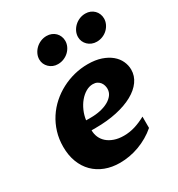

<svg xmlns="http://www.w3.org/2000/svg" viewBox="-182 -885 942 1014"><g transform="rotate(-30 288.5 -377.5)"><path d="M254.9 9.8Q206.1 9.8 165.8 -5.6Q125.5 -21 96.7 -49.8Q67.9 -78.6 52 -119.9Q36.1 -161.1 36.1 -213.4Q36.1 -260.3 48.8 -301.8Q61.5 -343.3 84.2 -378.2Q106.9 -413.1 137.9 -440.7Q168.9 -468.3 205.6 -487.5Q242.2 -506.8 283 -517.1Q323.7 -527.3 365.7 -527.3Q412.1 -527.3 447 -515.4Q481.9 -503.4 505.1 -483.9Q528.3 -464.4 539.8 -439.2Q551.3 -414.1 551.3 -387.7Q551.3 -349.6 528.6 -317.9Q505.9 -286.1 464.4 -263.2Q422.9 -240.2 364.3 -227.3Q305.7 -214.4 233.9 -214.4H209.5Q209.5 -191.4 218.3 -171.4Q227.1 -151.4 244.1 -136.5Q261.2 -121.6 286.4 -112.8Q311.5 -104 344.2 -104Q378.9 -104 411.6 -114Q444.3 -124 478.5 -142.6V-73.7Q455.6 -53.7 428.7 -38.1Q401.9 -22.5 373 -11.7Q344.2 -1 314.2 4.4Q284.2 9.8 254.9 9.8ZM336.4 -422.4Q314.5 -422.4 293.5 -410.2Q272.5 -397.9 255.4 -377.4Q238.3 -356.9 226.6 -330.3Q214.8 -303.7 210.9 -274.4H240.7Q271.5 -274.4 298.8 -280.5Q326.2 -286.6 346.9 -298.1Q367.7 -309.6 379.9 -325.9Q392.1 -342.3 392.1 -363.3Q392.1 -372.6 389.2 -383.1Q386.2 -393.6 379.6 -402.3Q373 -411.1 362.3 -416.7Q351.6 -422.4 336.4 -422.4ZM157.2 -676.3Q157.2 -693.4 164.8 -709.5Q172.4 -725.6 185.3 -738Q198.2 -750.5 215.6 -757.8Q232.9 -765.1 252 -765.1Q268.1 -765.1 281.7 -759.5Q295.4 -753.9 305.2 -744.1Q314.9 -734.4 320.3 -721.2Q325.7 -708 325.7 -693.4Q325.7 -676.3 318.4 -660.4Q311 -644.5 298.3 -632.3Q285.6 -620.1 268.3 -612.8Q251 -605.5 231.4 -605.5Q215.3 -605.5 201.9 -611.1Q188.5 -616.7 178.5 -626.5Q168.5 -636.2 162.8 -648.9Q157.2 -661.6 157.2 -676.3ZM393.6 -676.3Q393.6 -693.4 401.1 -709.5Q408.7 -725.6 421.6 -738Q434.6 -750.5 451.9 -757.8Q469.2 -765.1 488.8 -765.1Q504.9 -765.1 518.3 -759.5Q531.7 -753.9 541.5 -744.1Q551.3 -734.4 556.6 -721.2Q562 -708 562 -693.4Q562 -676.3 554.7 -660.4Q547.4 -644.5 534.9 -632.3Q522.5 -620.1 505.1 -612.8Q487.8 -605.5 468.3 -605.5Q452.1 -605.5 438.5 -611.1Q424.8 -616.7 414.8 -626.5Q404.8 -636.2 399.2 -648.9Q393.6 -661.6 393.6 -676.3Z"/></g></svg>

Font: Proza Libre
Style: Bold Italic
Weight: 700
Designer: Jasper de Waard
Foundry: Jasper de Waard
Version: Version 1.000; ttfautohint (v1.4.1.8-43bc)